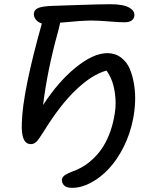

<svg xmlns="http://www.w3.org/2000/svg" viewBox="-20 -713 716 914"><path d="M323.2 181.2Q294.4 181.2 283.7 168.2Q272.9 155.3 274.9 140.1Q276.4 133.8 280.5 128.4Q284.7 123 292.5 118.4Q300.3 113.8 306.4 111.1Q312.5 108.4 324.7 103.5Q336.9 98.6 342.8 96.2Q363.8 87.4 383.3 75Q402.8 62.5 424.6 41.7Q446.3 21 464.1 -4.6Q481.9 -30.3 497.6 -67.6Q513.2 -105 522 -148.9Q533.2 -201.2 529.5 -246.1Q525.9 -291 514.9 -322.5Q503.9 -354 486.8 -377Q418.9 -358.4 343 -286.6Q267.1 -214.8 189.9 -89.8Q163.6 -47.9 153.3 -38.1Q141.1 -26.9 127 -26.9Q79.1 -26.9 84 -127.9Q87.4 -273.9 179.2 -601.1Q159.7 -606.9 148.9 -622.1Q138.2 -637.2 142.1 -652.8Q145 -668.9 165.5 -676.3Q186 -683.6 231.9 -685.1Q244.1 -685.5 351.3 -689.2Q458.5 -692.9 505.9 -692.9Q567.9 -692.9 595.9 -676.3Q624 -659.7 619.1 -634.8Q613.3 -606.9 571.8 -606.9Q547.9 -606.9 497.3 -611.1Q446.8 -615.2 415 -615.2Q371.1 -615.2 266.1 -605Q265.1 -599.1 263.7 -592.3Q262.2 -585.4 259.8 -576.4Q257.3 -567.4 255.9 -561Q204.6 -376 185.1 -212.9Q256.3 -323.2 340.3 -391.6Q424.3 -460 491.2 -460Q528.8 -460 556.6 -438.7Q584.5 -417.5 598.4 -383.8Q612.3 -350.1 618.7 -307.9Q625 -265.6 623 -225.1Q621.1 -184.6 613.8 -147.9Q600.1 -76.7 569.1 -14.6Q538.1 47.4 498.5 89.8Q459 132.3 413.1 156.7Q367.2 181.2 323.2 181.2Z"/></svg>

Font: Shantell Sans Irregular
Style: Italic
Weight: 400
Italic angle: -11.31°
Designer: Stephen Nixon, Anya Danilova, Shantell Martin
Foundry: Arrow Type
Version: Version 1.006;[9816181b4]